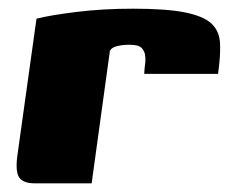

<svg xmlns="http://www.w3.org/2000/svg" viewBox="-20 -422 530 442"><path d="M191 0H59Q34 0 24.5 -13Q15 -26 20 -64L64 -379Q95 -387 156 -394.5Q217 -402 286 -402Q363 -402 405.5 -393.5Q448 -385 466.5 -368Q485 -351 486.5 -322.5Q488 -294 482 -252H312L313 -266Q317 -291 312 -302.5Q307 -314 298 -316.5Q289 -319 278 -319Q263 -319 250 -316Q237 -313 233 -305Z"/></svg>

Font: Genos ExtraBold
Style: Italic
Weight: 800
Italic angle: -8°
Version: Version 1.010